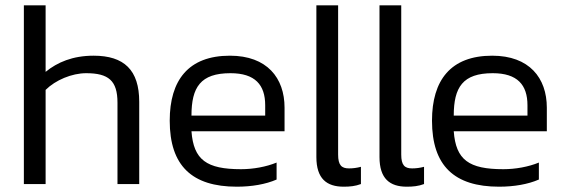

<svg xmlns="http://www.w3.org/2000/svg" viewBox="-20 -694 2132 724"><path d="M505 0V-310C505 -430 448 -484 333 -484C254 -484 196 -459 152 -423V-674H70V0H152V-355C189 -392 251 -418 305 -418C389 -418 423 -390 423 -307V0Z M702 -199H1053V-288C1053 -400 987 -484 847 -484C690 -484 620 -391 620 -239C620 -69 704 10 873 10C929 10 982 1 1023 -17V-81C984 -65 935 -56 889 -56C759 -56 710 -91 702 -199ZM849 -418C942 -418 980 -374 980 -297V-258H702C702 -365 736 -418 849 -418Z M1173 -674V-102C1173 -20 1212 10 1276 10C1299 10 1320 8 1341 0V-65C1326 -61 1311 -59 1296 -59C1268 -59 1255 -71 1255 -111V-674Z M1411 -674V-102C1411 -20 1450 10 1514 10C1537 10 1558 8 1579 0V-65C1564 -61 1549 -59 1534 -59C1506 -59 1493 -71 1493 -111V-674Z M1691 -199H2042V-288C2042 -400 1976 -484 1836 -484C1679 -484 1609 -391 1609 -239C1609 -69 1693 10 1862 10C1918 10 1971 1 2012 -17V-81C1973 -65 1924 -56 1878 -56C1748 -56 1699 -91 1691 -199ZM1838 -418C1931 -418 1969 -374 1969 -297V-258H1691C1691 -365 1725 -418 1838 -418Z"/></svg>

Font: Kanit Light
Style: Regular
Weight: 300
Designer: Katatrad Team
Foundry: CadsonDemak
Version: Version 1.000;PS 001.000;hotconv 1.0.88;makeotf.lib2.5.64775